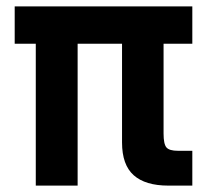

<svg xmlns="http://www.w3.org/2000/svg" viewBox="-20 -581 660 601"><path d="M92 0V-444H26V-561H582V-444H492V-163Q492 -130 501 -119.5Q510 -109 537 -109H582V0H507Q435 0 398.5 -32.5Q362 -65 362 -135V-444H223V0Z"/></svg>

Font: Open Sauce One
Style: Bold
Weight: 700
Designer: Alfredo Marco Pradil
Foundry: Creative Sauce Fz LLC
Version: Version 1.477